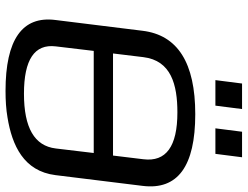

<svg xmlns="http://www.w3.org/2000/svg" viewBox="-118 -746 874 677"><g transform="rotate(90 318.5 -407.0)"><path d="M635 -474C650 -597 566 -659 382 -659C201 -659 103 -597 88 -473L50 -166C35 -49 119 10 300 10C334 10 365 8 394 3C492 -13 583 -54 597 -166ZM503 -167C494 -92 430 -55 310 -55C190 -55 134 -92 143 -167L159 -301H519ZM376 -596C496 -596 551 -556 541 -476L528 -369H168L181 -476C193 -574 278 -596 376 -596ZM352 -730 364 -824H274L262 -730ZM522 -730 534 -824H444L432 -730Z"/></g></svg>

Font: Gamestation Display
Style: Italic
Weight: 400
Designer: Jonas Hecksher
Foundry: Jonas Hecksher, Playtypeª, e-types AS
Version: Version 1.003